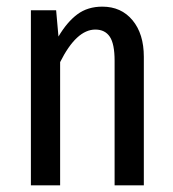

<svg xmlns="http://www.w3.org/2000/svg" viewBox="-20 -558 522 578"><path d="M413 -387V0H325V-375Q325 -426 310.5 -447.5Q296 -469 267 -469Q210 -469 161 -371V0H73V-527H149L156 -448Q182 -492 213 -515Q244 -538 288 -538Q345 -538 379 -497Q413 -456 413 -387Z"/></svg>

Font: Fira Sans Extra Condensed
Style: Regular
Weight: 400
Width: 1
Designer: Carrois Corporate & Edenspiekermann AG
Foundry: Carrois Corporate GbR & Edenspiekermann AG
Version: Version 4.203